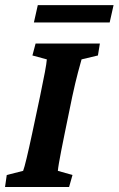

<svg xmlns="http://www.w3.org/2000/svg" viewBox="-25 -747 474 767"><path d="M-4.9 0 2 -47.9 67.4 -64.5Q72.3 -77.1 81.5 -115.7Q90.8 -154.3 103.5 -213.9L134.8 -361.3Q147.5 -421.9 154.3 -458.5Q161.1 -495.1 162.1 -509.8L104.5 -525.4L117.2 -573.2H374L366.2 -525.4L300.8 -509.8Q296.9 -496.1 286.6 -458Q276.4 -419.9 263.7 -361.3L233.4 -213.9Q225.6 -175.8 219.7 -145.5Q213.9 -115.2 210.4 -95.2Q207 -75.2 206.1 -64.5L264.6 -47.9L251 0ZM126 -726.6H428.7L413.1 -657.2H110.4Z"/></svg>

Font: Crimson Pro ExtraLight
Style: Bold Italic
Weight: 700
Italic angle: -12°
Version: Version 1.002